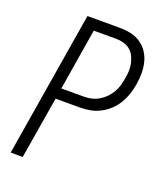

<svg xmlns="http://www.w3.org/2000/svg" viewBox="-136 -824 772 913"><g transform="rotate(20 250.0 -367.5)"><path d="M27 0 148 -735H312Q341 -735 368.5 -729Q396 -723 418 -708Q440 -693 455 -670.5Q470 -648 476.5 -621.5Q483 -595 483 -566.5Q483 -538 478 -509Q474 -483 465.5 -458Q457 -433 443 -409.5Q429 -386 408.5 -367Q388 -348 363.5 -335.5Q339 -323 313.5 -318.5Q288 -314 262 -314H140L88 0ZM262 -369Q281 -369 300 -373Q319 -377 336.5 -387Q354 -397 368.5 -411.5Q383 -426 393.5 -443.5Q404 -461 409.5 -480Q415 -499 418 -518Q422 -537 422.5 -557Q423 -577 419 -595.5Q415 -614 406.5 -630.5Q398 -647 384 -658.5Q370 -670 351 -675Q332 -680 313 -680H200L149 -369Z"/></g></svg>

Font: Iosevka Light
Style: Italic
Weight: 300
Italic angle: -9°
Monospace: yes
Designer: Belleve Invis
Foundry: Belleve Invis
Version: Version 32.5.0; ttfautohint (v1.8.4)